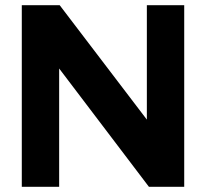

<svg xmlns="http://www.w3.org/2000/svg" viewBox="-20 -720 794 740"><path d="M64 -700H210L546 -259V-700H690V0H554L208 -456V0H64Z"/></svg>

Font: Rosa Sans
Style: Bold
Weight: 700
Designer: Pentagram / MCKL
Foundry: Pentagram / MCKL
Version: Version 1.005;September 16, 2019;FontCreator 11.5.0.2425 64-